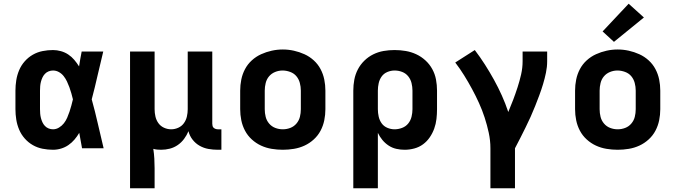

<svg xmlns="http://www.w3.org/2000/svg" viewBox="-20 -797 3640 1032"><path d="M265 8Q237 8 209 2.5Q181 -3 156.5 -17Q132 -31 113 -52.5Q94 -74 83 -100Q72 -126 67.5 -154Q63 -182 63 -210V-310Q63 -338 67.5 -366Q72 -394 83 -420Q94 -446 113 -467.5Q132 -489 156.5 -503Q181 -517 209 -522.5Q237 -528 265 -528Q286 -528 307.5 -522Q329 -516 347 -504Q365 -492 379 -475.5Q393 -459 405 -440Q408 -460 411.5 -480Q415 -500 419 -520H535Q519 -456 504.5 -391.5Q490 -327 473 -263Q491 -198 506 -132Q521 -66 537 0H421Q417 -21 413.5 -41.5Q410 -62 406 -83Q395 -64 380.5 -47Q366 -30 348 -17.5Q330 -5 308.5 1.5Q287 8 265 8ZM265 -102Q282 -102 297.5 -111.5Q313 -121 323.5 -134.5Q334 -148 341 -164Q348 -180 353.5 -196.5Q359 -213 363.5 -229.5Q368 -246 372 -263Q368 -279 363.5 -295.5Q359 -312 353 -328Q347 -344 340 -359Q333 -374 322.5 -387.5Q312 -401 297 -409.5Q282 -418 265 -418Q253 -418 241.5 -413.5Q230 -409 221.5 -400Q213 -391 208 -380Q203 -369 200 -357.5Q197 -346 196 -334Q195 -322 195 -310V-210Q195 -198 196 -186Q197 -174 200 -162.5Q203 -151 208 -140Q213 -129 221.5 -120Q230 -111 241.5 -106.5Q253 -102 265 -102Z M679 215V-520H811V-210Q811 -190 815.5 -170.5Q820 -151 831.5 -135Q843 -119 861.5 -110.5Q880 -102 900 -102Q920 -102 938.5 -110.5Q957 -119 968.5 -135Q980 -151 984.5 -170.5Q989 -190 989 -210V-520H1121V-132Q1121 -126 1122.5 -120Q1124 -114 1128.5 -110Q1133 -106 1139 -104Q1145 -102 1151 -102H1170V8H1151Q1125 8 1100 3.5Q1075 -1 1053 -13.5Q1031 -26 1015 -46.5Q999 -67 993 -92Q984 -70 969.5 -50.5Q955 -31 935.5 -17.5Q916 -4 893 2Q870 8 846 8Q835 8 824.5 7Q814 6 804 3Q808 29 809.5 55Q811 81 811 107V215Z M1500 8Q1470 8 1440 3Q1410 -2 1383 -14.5Q1356 -27 1333.5 -47.5Q1311 -68 1297 -94.5Q1283 -121 1277 -150.5Q1271 -180 1271 -210V-310Q1271 -340 1277 -369.5Q1283 -399 1297 -425.5Q1311 -452 1333.5 -472.5Q1356 -493 1383.5 -505.5Q1411 -518 1440.5 -524.5Q1470 -531 1500 -531Q1530 -531 1559.5 -524.5Q1589 -518 1616.5 -505.5Q1644 -493 1666.5 -472.5Q1689 -452 1703 -425.5Q1717 -399 1723 -369.5Q1729 -340 1729 -310V-210Q1729 -180 1723 -150.5Q1717 -121 1703 -94.5Q1689 -68 1666.5 -47.5Q1644 -27 1617 -14.5Q1590 -2 1560 3Q1530 8 1500 8ZM1500 -102Q1521 -102 1540.5 -109.5Q1560 -117 1573.5 -133Q1587 -149 1592 -169Q1597 -189 1597 -210V-310Q1597 -331 1591.5 -351.5Q1586 -372 1573 -387.5Q1560 -403 1539.5 -410.5Q1519 -418 1499 -418Q1478 -418 1458.5 -410Q1439 -402 1426 -386.5Q1413 -371 1408 -350.5Q1403 -330 1403 -310V-210Q1403 -189 1408 -169Q1413 -149 1426.5 -133Q1440 -117 1459.5 -109.5Q1479 -102 1500 -102Z M1879 215V-310Q1879 -340 1884.5 -369Q1890 -398 1903.5 -424Q1917 -450 1938.5 -471Q1960 -492 1986.5 -505Q2013 -518 2042 -523Q2071 -528 2101 -528Q2131 -528 2160.5 -523Q2190 -518 2217 -505.5Q2244 -493 2266.5 -472.5Q2289 -452 2303.5 -425.5Q2318 -399 2323.5 -369.5Q2329 -340 2329 -310V-210Q2329 -184 2326 -157.5Q2323 -131 2314 -106Q2305 -81 2290 -59Q2275 -37 2254 -21.5Q2233 -6 2207 1Q2181 8 2155 8Q2132 8 2110 3Q2088 -2 2069 -14.5Q2050 -27 2035.5 -44.5Q2021 -62 2011 -83V215ZM2101 -102Q2121 -102 2141 -109.5Q2161 -117 2174 -133Q2187 -149 2192 -169.5Q2197 -190 2197 -210V-310Q2197 -330 2192 -350.5Q2187 -371 2174 -387Q2161 -403 2141.5 -410.5Q2122 -418 2101 -418Q2081 -418 2062 -410Q2043 -402 2031.5 -386Q2020 -370 2015.5 -350Q2011 -330 2011 -310V-210Q2011 -190 2015.5 -170Q2020 -150 2031.5 -134Q2043 -118 2062 -110Q2081 -102 2101 -102Z M2616 215V0Q2616 -42 2607 -83.5Q2598 -125 2585 -165Q2572 -205 2554.5 -243.5Q2537 -282 2517 -319Q2497 -356 2475 -391.5Q2453 -427 2427 -461L2532 -528Q2561 -490 2586.5 -450Q2612 -410 2635 -368.5Q2658 -327 2677.5 -283.5Q2697 -240 2712 -195Q2726 -228 2738.5 -261Q2751 -294 2762 -328Q2773 -362 2781 -397Q2789 -432 2789 -468V-520H2921V-468Q2921 -437 2914.5 -406Q2908 -375 2899 -345Q2890 -315 2879 -285.5Q2868 -256 2856.5 -227Q2845 -198 2832 -169Q2819 -140 2805 -112Q2791 -84 2777 -56Q2763 -28 2748 0V215Z M3300 8Q3270 8 3240 3Q3210 -2 3183 -14.5Q3156 -27 3133.5 -47.5Q3111 -68 3097 -94.5Q3083 -121 3077 -150.5Q3071 -180 3071 -210V-310Q3071 -340 3077 -369.5Q3083 -399 3097 -425.5Q3111 -452 3133.5 -472.5Q3156 -493 3183.5 -505.5Q3211 -518 3240.5 -524.5Q3270 -531 3300 -531Q3330 -531 3359.5 -524.5Q3389 -518 3416.5 -505.5Q3444 -493 3466.5 -472.5Q3489 -452 3503 -425.5Q3517 -399 3523 -369.5Q3529 -340 3529 -310V-210Q3529 -180 3523 -150.5Q3517 -121 3503 -94.5Q3489 -68 3466.5 -47.5Q3444 -27 3417 -14.5Q3390 -2 3360 3Q3330 8 3300 8ZM3300 -102Q3321 -102 3340.5 -109.5Q3360 -117 3373.5 -133Q3387 -149 3392 -169Q3397 -189 3397 -210V-310Q3397 -331 3391.5 -351.5Q3386 -372 3373 -387.5Q3360 -403 3339.5 -410.5Q3319 -418 3299 -418Q3278 -418 3258.5 -410Q3239 -402 3226 -386.5Q3213 -371 3208 -350.5Q3203 -330 3203 -310V-210Q3203 -189 3208 -169Q3213 -149 3226.5 -133Q3240 -117 3259.5 -109.5Q3279 -102 3300 -102ZM3280 -572 3219 -628 3359 -777 3441 -703Z"/></svg>

Font: Iosevka Custom XBdEx
Style: Regular
Weight: 800
Width: 7
Monospace: yes
Designer: Belleve Invis
Foundry: Belleve Invis
Version: Version 11.2.4; ttfautohint (v1.8.4)